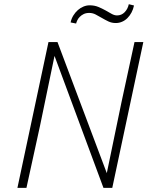

<svg xmlns="http://www.w3.org/2000/svg" viewBox="-20 -916 719 936"><path d="M633.3 -889.2Q629.4 -870.6 621.1 -855Q612.8 -839.4 601.3 -827.9Q589.8 -816.4 575.2 -810.1Q560.5 -803.7 544.4 -803.7Q524.9 -803.7 508.5 -811.5Q492.2 -819.3 476.8 -828.4Q461.4 -837.4 446.5 -845.2Q431.6 -853 415 -853Q399.4 -853 387.9 -847.4Q376.5 -841.8 368.7 -833.7Q360.8 -825.7 356.7 -816.7Q352.5 -807.6 351.1 -801.3L324.2 -806.6Q328.1 -825.2 337.6 -840.6Q347.2 -856 359.6 -866.9Q372.1 -877.9 387 -884Q401.9 -890.1 417 -890.1Q440.4 -890.1 459.2 -882.3Q478 -874.5 494.1 -865.5Q510.3 -856.4 523.9 -848.6Q537.6 -840.8 550.8 -840.8Q572.3 -840.8 587.6 -856.4Q603 -872.1 607.9 -895.5ZM527.3 0H484.4L246.1 -642.6H245.6L174.8 -301.3L108.9 0H64.9L216.3 -710.9H260.3L500.5 -72.3V-71.3L572.8 -420.4L635.7 -710.9H678.7Z"/></svg>

Font: Ufes Sans Thin
Style: Italic
Weight: 100
Designer: Ricardo Esteves & Thais Bronze
Foundry: ProDesignUfes - Ricardo Esteves, Thais Bronze
Version: Version 2.0